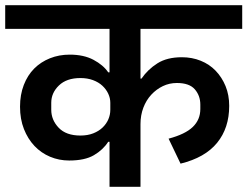

<svg xmlns="http://www.w3.org/2000/svg" viewBox="-40 -718 951 738"><path d="M381 -173H376Q356 -142 321 -121.5Q286 -101 226 -101Q187 -101 152.5 -115.5Q118 -130 92.5 -157Q67 -184 52 -222Q37 -260 37 -308Q37 -354 51.5 -391.5Q66 -429 91.5 -454.5Q117 -480 152 -494Q187 -508 228 -508Q282 -508 319.5 -488Q357 -468 376 -440H381V-607H-20V-698H891V-607H500V-416H504Q528 -451 565 -474.5Q602 -498 659 -498Q698 -498 731.5 -484.5Q765 -471 789 -446Q813 -421 827 -387Q841 -353 841 -311Q841 -226 794.5 -169Q748 -112 654 -89L608 -185Q672 -202 701 -230Q730 -258 730 -299V-316Q730 -350 709 -374.5Q688 -399 640 -399Q611 -399 586 -387Q561 -375 541.5 -354Q522 -333 511 -304Q500 -275 500 -241V0H381ZM269 -197Q297 -197 318.5 -205.5Q340 -214 354.5 -228Q369 -242 376.5 -259.5Q384 -277 384 -296V-323Q384 -341 376 -358Q368 -375 353.5 -388.5Q339 -402 317.5 -410Q296 -418 269 -418Q216 -418 186.5 -389.5Q157 -361 157 -323V-296Q157 -257 185.5 -227Q214 -197 269 -197Z"/></svg>

Font: IBM Plex Sans Devanagari SemiBold
Style: Regular
Weight: 600
Designer: Mike Abbink, Paul van der Laan, Pieter van Rosmalen, Erin McLaughlin
Foundry: Bold Monday
Version: Version 1.1